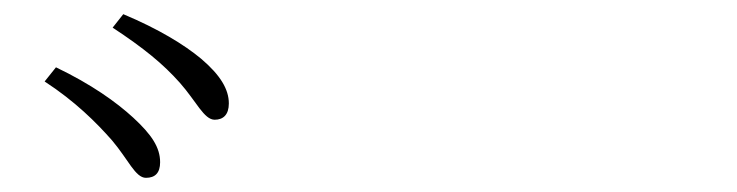

<svg xmlns="http://www.w3.org/2000/svg" viewBox="-20 -859 1040 271"><path d="M186 -608C199 -608 206 -615 206 -630C206 -651 194 -669 168 -693C144 -715 109 -740 59 -764L43 -744C86 -716 116 -686 138 -661C161 -634 171 -608 186 -608ZM283 -690C295 -690 303 -697 303 -713C303 -733 291 -753 264 -776C240 -796 204 -818 154 -839L139 -820C183 -791 210 -769 234 -742C257 -716 268 -690 283 -690Z"/></svg>

Font: Source Han Serif TW VF
Style: Regular
Weight: 250
Designer: Ryoko NISHIZUKA 西塚涼子 (kana & ideographs); Frank Grießhammer (Latin, Greek & Cyrillic); Wenlong ZHANG 张文龙 (bopomofo); San
Foundry: Adobe
Version: Version 2.002;hotconv 1.1.0;makeotfexe 2.6.0